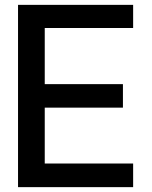

<svg xmlns="http://www.w3.org/2000/svg" viewBox="-20 -770 625 790"><path d="M164.1 -654.8V-423.8H485.8V-327.1H164.1V-97.2H527.8V0H54.2V-750H527.8V-654.8Z"/></svg>

Font: Oakes Grotesk
Style: Medium
Weight: 500
Designer: Samuel Oakes
Foundry: Samuel Oakes
Version: Version 1.0 | wf-rip DC20170320